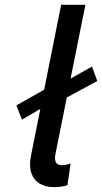

<svg xmlns="http://www.w3.org/2000/svg" viewBox="-20 -772 425 799"><path d="M71.3 -273.9 48.3 -333.5 179.7 -407.7 264.6 -439.9 362.8 -495.1 384.8 -435.1 246.1 -359.9 161.1 -326.7ZM206.1 6.8Q168.9 6.8 144.3 -8.5Q119.6 -23.9 110.1 -53.2Q100.6 -82.5 108.9 -124L234.4 -752H335.4L210.4 -129.4Q202.1 -84.5 238.3 -84.5Q248 -84.5 258.3 -86.9Q268.6 -89.4 273.9 -91.3L260.7 -1.5Q249 2.4 234.4 4.6Q219.7 6.8 206.1 6.8Z"/></svg>

Font: Reddit Sans Medium
Style: Italic
Weight: 500
Italic angle: -11.25°
Designer: Stephen Hutchings
Version: Version 1.013